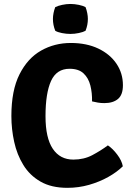

<svg xmlns="http://www.w3.org/2000/svg" viewBox="-20 -910 649 945"><path d="M433 -411Q434 -452.5 424.8 -489.2Q415.5 -526 391.2 -548.8Q367 -571.5 322.5 -571.5Q258.5 -571.5 231.2 -511.5Q204 -451.5 204 -338Q204 -231 239.8 -177.8Q275.5 -124.5 341 -124.5Q393 -124.5 434.5 -146.5Q476 -168.5 511 -194.5Q534.5 -179 557 -149.2Q579.5 -119.5 584.5 -91.5Q555.5 -63 512.8 -39Q470 -15 418.5 -0.2Q367 14.5 311.5 14.5Q233 14.5 179.8 -16Q126.5 -46.5 95 -97.8Q63.5 -149 49.8 -211.8Q36 -274.5 36 -339Q36 -465 76 -544.2Q116 -623.5 182.2 -661Q248.5 -698.5 328.5 -698.5Q406 -698.5 463.8 -671Q521.5 -643.5 553.2 -596.5Q585 -549.5 585 -490.5Q585 -443.5 560.8 -423Q536.5 -402.5 493.5 -402.5Q476.5 -402.5 462 -405Q447.5 -407.5 433 -411ZM240.5 -817Q240.5 -830.5 243.5 -845.8Q246.5 -861 252 -875Q265 -881.5 285.8 -886Q306.5 -890.5 326.5 -890.5Q347 -890.5 368.2 -886Q389.5 -881.5 401 -875Q406.5 -861 409.5 -845.5Q412.5 -830 412.5 -817Q412.5 -787 401 -758.5Q389.5 -752 368.2 -747.5Q347 -743 326.5 -743Q306.5 -743 285 -747.2Q263.5 -751.5 252 -758.5Q240.5 -787 240.5 -817Z"/></svg>

Font: Signika Light
Style: Bold
Weight: 700
Version: Version 2.003;gftools[0.9.32]